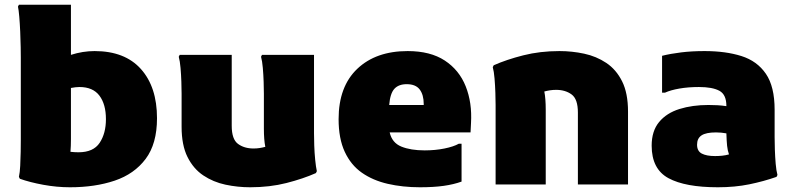

<svg xmlns="http://www.w3.org/2000/svg" viewBox="-20 -780 3356 812"><path d="M276 12Q220 12 163 1.5Q106 -9 64 -24L60 -32Q64 -50 65.5 -79Q67 -108 67.5 -138Q68 -168 68 -188V-536Q68 -551 67.5 -581Q67 -611 65.5 -645.5Q64 -680 61.5 -709.5Q59 -739 56 -752L60 -760H280V-548Q330 -564 380 -564Q508 -564 576 -488Q644 -412 644 -280Q644 -172 596 -108Q548 -44 465 -16Q382 12 276 12ZM280 -192Q280 -177 279.5 -163.5Q279 -150 278 -138Q286 -137 295 -136.5Q304 -136 312 -136Q375 -136 401.5 -176Q428 -216 428 -276Q428 -339 400.5 -375.5Q373 -412 316 -412Q301 -412 280 -408Z M1038 12Q985 12 933.5 1Q882 -10 840 -38Q798 -66 773 -116Q748 -166 748 -244V-384Q748 -404 747 -434Q746 -464 743.5 -493Q741 -522 736 -540L740 -548H960V-248Q960 -191 986.5 -171.5Q1013 -152 1052 -152Q1066 -152 1078.5 -154Q1091 -156 1102 -159Q1096 -189 1096 -236V-384Q1096 -404 1095 -434Q1094 -464 1091.5 -493Q1089 -522 1084 -540L1088 -548H1308V-216Q1308 -196 1309 -165Q1310 -134 1313 -104Q1316 -74 1320 -56L1316 -48Q1262 -24 1191.5 -6Q1121 12 1038 12Z M1756 12Q1683 12 1620 -2.5Q1557 -17 1510.5 -49.5Q1464 -82 1438 -138Q1412 -194 1412 -276Q1412 -414 1491 -489Q1570 -564 1704 -564Q1800 -564 1861 -524Q1922 -484 1949.5 -415Q1977 -346 1972 -260L1970 -220H1628Q1638 -176 1677.5 -160Q1717 -144 1776 -144Q1821 -144 1860 -152Q1899 -160 1920 -172H1932V-12Q1899 0 1856.5 6Q1814 12 1756 12ZM1700 -424Q1666 -424 1648 -404.5Q1630 -385 1626 -336H1772V-340Q1772 -379 1755 -401.5Q1738 -424 1700 -424Z M2076 0V-336Q2076 -356 2075 -387Q2074 -418 2071.5 -448Q2069 -478 2064 -496L2068 -504Q2122 -528 2193 -546Q2264 -564 2346 -564Q2399 -564 2450.5 -553Q2502 -542 2544 -514Q2586 -486 2611 -436Q2636 -386 2636 -308V0H2424V-304Q2424 -361 2397.5 -380.5Q2371 -400 2332 -400Q2318 -400 2305.5 -398Q2293 -396 2282 -393Q2288 -363 2288 -316V0Z M3016 12Q2878 12 2807 -26.5Q2736 -65 2736 -164Q2736 -226 2767.5 -264Q2799 -302 2853.5 -319Q2908 -336 2976 -336Q2995 -336 3014 -335Q3033 -334 3052 -331V-332Q3052 -380 3022.5 -396Q2993 -412 2936 -412Q2891 -412 2853.5 -405.5Q2816 -399 2792 -388H2780V-544Q2816 -553 2861 -558.5Q2906 -564 2960 -564Q3049 -564 3115.5 -543Q3182 -522 3219 -468Q3256 -414 3256 -316V-200Q3256 -178 3257 -147.5Q3258 -117 3260.5 -87.5Q3263 -58 3268 -40L3264 -32Q3210 -13 3149 -0.5Q3088 12 3016 12ZM2928 -168Q2928 -141 2948 -130.5Q2968 -120 3004 -120Q3019 -120 3034 -121.5Q3049 -123 3063 -127Q3057 -144 3055 -163.5Q3053 -183 3052 -216Q3030 -220 3008 -220Q2966 -220 2947 -207.5Q2928 -195 2928 -168Z"/></svg>

Font: Kufam Black
Style: Regular
Weight: 900
Designer: Wael Morcos, Artur Schmal
Foundry: Original Type
Version: Version 1.301; ttfautohint (v1.8.3)